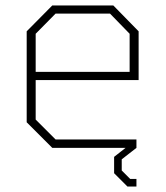

<svg xmlns="http://www.w3.org/2000/svg" viewBox="-20 -543 608 705"><path d="M448 142 399 93V33L441 0H172L78 -94V-428L172 -523H396L489 -428V-249H111V-104L184 -31H481V0L427 42V83L458 114H481V142ZM111 -279H456V-419L384 -493H184L111 -419Z"/></svg>

Font: Tomorrow ExtraLight
Style: Regular
Weight: 275
Designer: Tony de Marco, Monica Rizzolli
Foundry: Just in Type
Version: Version 2.002